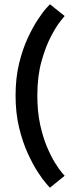

<svg xmlns="http://www.w3.org/2000/svg" viewBox="-20 -734 376 900"><path d="M283 90 214 146Q214 146 197.5 127.5Q181 109 157.5 73Q134 37 110 -15.5Q86 -68 69.5 -136Q53 -204 53 -286Q53 -369 69.5 -436.5Q86 -504 110 -555.5Q134 -607 157.5 -642.5Q181 -678 197.5 -696Q214 -714 214 -714L283 -659Q283 -659 263.5 -635Q244 -611 219 -563.5Q194 -516 174.5 -446.5Q155 -377 155 -286Q155 -211 168 -151Q181 -91 200 -46Q219 -1 238 29.5Q257 60 270 75Q283 90 283 90Z"/></svg>

Font: Syne
Style: Bold
Weight: 700
Designer: Lucas Descroix
Foundry: Bonjour Monde
Version: Version 2.200